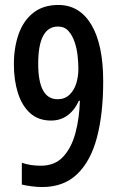

<svg xmlns="http://www.w3.org/2000/svg" viewBox="-20 -744 481 774"><path d="M396 -416Q396 -286 371 -190.5Q346 -95 291.5 -42.5Q237 10 150 10Q130 10 107 7Q84 4 68 0V-88Q101 -76 145 -76Q201 -76 234.5 -112Q268 -148 284 -207.5Q300 -267 302 -338H298Q281 -300 252.5 -279Q224 -258 186 -258Q135 -258 102 -287.5Q69 -317 52.5 -368.5Q36 -420 36 -485Q36 -553 55.5 -607.5Q75 -662 115 -693Q155 -724 215 -724Q301 -724 348.5 -644Q396 -564 396 -416ZM214 -637Q134 -637 134 -487Q134 -344 212 -344Q241 -344 260 -362Q279 -380 287.5 -408Q296 -436 296 -466Q296 -489 293 -518Q290 -547 281 -574Q272 -601 256 -619Q240 -637 214 -637Z"/></svg>

Font: Noto Sans Georgian ExtraCondensed Medium
Style: Regular
Weight: 500
Width: 2
Designer: Monotype Design Team, Akaki Razmadze
Foundry: Google LLC
Version: Version 2.005; ttfautohint (v1.8.4.7-5d5b)